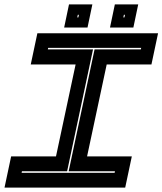

<svg xmlns="http://www.w3.org/2000/svg" viewBox="-30 -851 736 871"><path d="M-9.5 0 20.5 -141.5H224L313 -558.5H109.5L139.5 -700H687L657 -558.5H454L365 -141.5H568L538 0ZM68 -67H490L491.5 -74H281.5L399 -627H609L610.5 -634H188.5L187 -627H392L274.5 -74H69.5ZM469 -726 491 -831H597L575 -726ZM261 -726 283 -831H389L367 -726ZM320.5 -772H325.5L328 -784H323ZM529.5 -772H534.5L537 -784H532Z"/></svg>

Font: Tourney Expanded ExtraBold
Style: Italic
Weight: 800
Width: 7
Italic angle: -12°
Designer: Tyler Finck
Foundry: Etcetera Type Co
Version: Version 1.010; ttfautohint (v1.8.3)